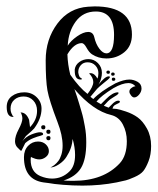

<svg xmlns="http://www.w3.org/2000/svg" viewBox="-20 -571 495 601"><path d="M335 -328Q341 -328 341 -323Q341 -318 335 -318Q330 -318 330 -323Q330 -328 335 -328ZM333 -344Q339 -344 339 -339Q339 -334 333 -334Q328 -334 328 -339Q328 -344 333 -344ZM319 -350Q324 -350 324 -345Q324 -340 319 -340Q313 -340 313 -345Q313 -350 319 -350ZM125 -139Q125 -145 132 -145Q138 -145 138 -139Q138 -132 132 -132Q125 -132 125 -139ZM125 -159Q125 -165 132 -165Q138 -165 138 -159Q138 -152 132 -152Q125 -152 125 -159ZM109 -173Q109 -179 116 -179Q122 -179 122 -173Q122 -166 116 -166Q109 -166 109 -173ZM192 -428Q201 -443 221 -457Q241 -471 256 -471Q271 -471 275 -455Q280 -433 291 -418.5Q302 -404 313 -404Q337 -404 337 -462Q337 -535 280 -535Q240 -535 217 -503.5Q194 -472 192 -428ZM236 -436Q212 -436 191 -401Q192 -369 200 -337Q229 -296 254 -277Q272 -300 272 -314Q272 -328 259 -341Q261 -342 263 -342Q276 -342 285 -325Q288 -332 288 -342Q288 -356 278.5 -366Q269 -376 254 -376Q241 -376 233 -367Q225 -358 225 -346V-344Q226 -338 227.5 -334Q229 -330 231 -328.5Q233 -327 234.5 -326Q236 -325 236.5 -324.5Q237 -324 236 -323Q236 -323 234 -322H232Q214 -322 214 -349V-354Q216 -368 228.5 -377Q241 -386 257 -386Q274 -386 286.5 -373.5Q299 -361 299 -343Q299 -335 296.5 -325.5Q294 -316 291 -311L288 -306Q309 -332 320 -332Q324 -332 324 -330Q324 -327 318 -322Q312 -317 301.5 -308.5Q291 -300 284 -293L263 -268L272 -261Q295 -285 341 -310Q367 -322 385 -322Q398 -322 410.5 -315Q423 -308 423 -294Q423 -284 415.5 -275Q408 -266 400 -266Q395 -266 390 -272.5Q385 -279 385 -284Q385 -290 389.5 -294Q394 -298 399 -300L404 -301Q395 -311 382 -311Q363 -311 335 -295Q296 -271 282 -253L296 -245L312 -261Q333 -282 349 -282Q351 -282 351 -280Q351 -277 346 -273.5Q341 -270 332.5 -265Q324 -260 318 -254Q313 -249 305 -240L320 -234Q329 -243 329 -243Q341 -256 350 -256Q354 -256 355 -254Q356 -251 353 -249Q350 -247 344 -244.5Q338 -242 335 -238L332 -231Q337 -231 345 -230Q353 -229 374 -222Q395 -215 411 -203.5Q427 -192 440 -168.5Q453 -145 453 -114Q453 -87 445 -66.5Q437 -46 428.5 -35.5Q420 -25 400.5 -16.5Q381 -8 374 -6.5Q367 -5 345 0Q294 10 238 10Q208 10 177.5 7.5Q147 5 132 2L116 0Q55 -9 55 -79Q55 -101 68 -114.5Q81 -128 99 -128Q114 -128 123.5 -119Q133 -110 133 -98Q133 -87 123.5 -79.5Q114 -72 103 -72Q97 -72 90.5 -74Q84 -76 80 -78L77 -80Q76 -76 76 -71Q76 -33 106 -20Q125 -12 143 -12Q175 -12 198 -35Q215 -52 215 -86Q215 -98 213 -110.5Q211 -123 209 -130L207 -136Q206 -108 188 -80Q180 -67 165 -57Q150 -47 139 -47H138L142 -49Q146 -51 151.5 -55.5Q157 -60 162.5 -67Q168 -74 172 -86.5Q176 -99 176 -115Q176 -148 160 -189Q134 -257 128.5 -288Q123 -319 123 -382Q123 -448 159.5 -497Q196 -546 256 -550Q260 -550 266.5 -550.5Q273 -551 276 -551Q393 -551 393 -463Q393 -427 369 -407.5Q345 -388 313 -388Q288 -388 268 -401Q259 -407 251 -421.5Q243 -436 236 -436ZM250 -125Q250 -72 233.5 -45Q217 -18 179 -6Q188 -5 210 -5Q304 -5 355 -60Q377 -84 377 -129Q377 -158 364.5 -181.5Q352 -205 328 -211Q272 -224 213 -292Q215 -287 220.5 -270Q226 -253 228 -246Q230 -239 234.5 -224Q239 -209 241 -199Q243 -189 245.5 -176Q248 -163 249 -150.5Q250 -138 250 -125ZM110 -231Q110 -200 87 -169Q83 -164 61 -145L50 -129Q61 -143 78 -150Q96 -157 105 -157Q115 -157 115 -151Q115 -148 106.5 -146Q98 -144 84 -138.5Q70 -133 59 -123L47 -99L44 -100Q42 -102 39.5 -104.5Q37 -107 34 -110Q31 -113 29 -118Q27 -123 27 -129Q27 -145 38.5 -166.5Q50 -188 50 -200Q50 -205 48.5 -210Q47 -215 46 -217L44 -219H45Q62 -219 71 -196L74 -173Q96 -196 96 -224Q96 -244 84 -256.5Q72 -269 54 -269Q36 -269 24.5 -258.5Q13 -248 13 -231Q13 -223 15.5 -217Q18 -211 20 -208L23 -205H21Q1 -205 1 -236Q1 -258 17 -270Q33 -282 56 -282Q79 -282 94.5 -267Q110 -252 110 -231Z"/></svg>

Font: Pomorsky Unicode
Style: Medium
Weight: 500
Version: 1.1